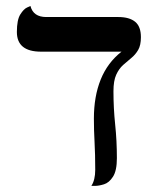

<svg xmlns="http://www.w3.org/2000/svg" viewBox="-20 -607 504 628"><path d="M351.1 -308.6Q351.1 -252.9 356.7 -199.7Q362.3 -146.5 362.3 -89.8Q362.3 -48.8 349.6 -29.1Q336.9 -9.3 320.1 -4.2Q303.2 1 290.5 1H278.8Q291.5 -18.1 291.5 -51.8Q291.5 -102.1 289.3 -141.6Q287.1 -181.2 287.1 -219.2Q287.1 -291.5 309.3 -346.7Q331.5 -401.9 377.4 -438H114.3Q35.2 -438 35.2 -502.4Q35.2 -542 46.4 -559.8Q57.6 -577.6 68.6 -582.5Q79.6 -587.4 79.6 -587.4Q88.9 -551.3 131.3 -551.3H367.2Q402.8 -551.3 421.9 -535.9Q440.9 -520.5 440.9 -485.4Q440.9 -459 431.9 -443.6Q422.9 -428.2 409.7 -417.5Q396.5 -406.7 382.8 -394.5Q369.1 -382.3 360.1 -362.5Q351.1 -342.8 351.1 -308.6Z"/></svg>

Font: Kurinto Seri
Style: Regular
Weight: 400
Designer: Kurinto was developed by Clint Goss from a range of fonts that are compatible with the SIL Open Font License Version 1.1
Foundry: Clinton F. Goss
Version: Version 2.196; July 25, 2020